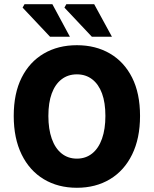

<svg xmlns="http://www.w3.org/2000/svg" viewBox="-20 -877 728 909"><path d="M344 12Q255 12 187.5 -28.5Q120 -69 82.5 -145.5Q45 -222 45 -328Q45 -435 82.5 -509.5Q120 -584 187.5 -623.5Q255 -663 344 -663Q433 -663 500.5 -623.5Q568 -584 605.5 -509.5Q643 -435 643 -328Q643 -222 605.5 -145.5Q568 -69 500.5 -28.5Q433 12 344 12ZM344 -126Q386 -126 416.5 -150.5Q447 -175 463 -220.5Q479 -266 479 -328Q479 -391 463 -434.5Q447 -478 416.5 -501.5Q386 -525 344 -525Q302 -525 271.5 -501.5Q241 -478 225 -434.5Q209 -391 209 -328Q209 -266 225 -220.5Q241 -175 271.5 -150.5Q302 -126 344 -126ZM217 -703 87 -841 96 -857H228L311 -703ZM415 -703 285 -841 294 -857H426L510 -703Z"/></svg>

Font: Source Sans 3 ExtraBold
Style: Regular
Weight: 800
Designer: Paul D. Hunt
Foundry: Adobe
Version: Version 3.052;hotconv 1.1.0;makeotfexe 2.6.0